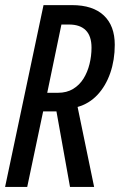

<svg xmlns="http://www.w3.org/2000/svg" viewBox="-20 -734 471 754"><path d="M0 0 150.9 -713.9H262.7Q344.7 -713.9 387.7 -673.3Q430.7 -632.8 430.7 -558.1Q430.7 -498.5 413.1 -447.5Q395.5 -396.5 362.8 -361.6Q330.1 -326.7 284.7 -314L349.6 0H254.9L201.7 -296.4H149.4L86.9 0ZM165.5 -369.6H207.5Q242.2 -369.6 267.1 -384.8Q292 -399.9 307.9 -425.3Q323.7 -450.7 331.5 -482.4Q339.4 -514.2 339.4 -546.9Q339.4 -592.3 316.9 -615Q294.4 -637.7 251 -637.7H221.2Z"/></svg>

Font: Open Sans Condensed Medium
Style: Italic
Weight: 500
Width: 3
Italic angle: -12°
Designer: Monotype Design Team
Foundry: Monotype Imaging Inc.
Version: Version 3.000